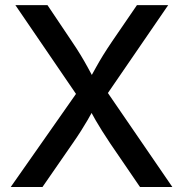

<svg xmlns="http://www.w3.org/2000/svg" viewBox="-20 -748 732 768"><path d="M22.9 0 312.5 -413.1V-330.6L41.5 -727.5H169.9L266.6 -583.5Q288.1 -551.8 303 -527.1Q317.9 -502.4 330.8 -478.8Q343.8 -455.1 358.9 -426.8H335.4Q351.1 -455.1 364 -478.5Q377 -502 392.3 -526.9Q407.7 -551.8 429.2 -583.5L527.8 -727.5H652.8L383.8 -335.4V-416.5L669.4 0H540L420.9 -174.3Q401.9 -203.1 388.2 -224.6Q374.5 -246.1 362.5 -267.1Q350.6 -288.1 335.9 -314.9H356.9Q342.8 -289.1 330.6 -268.1Q318.4 -247.1 304.4 -225.1Q290.5 -203.1 270.5 -174.3L149.9 0Z"/></svg>

Font: Inter 18pt Medium
Style: Regular
Weight: 500
Designer: Rasmus Andersson
Foundry: rsms
Version: Version 4.001;git-66647c0bb